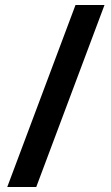

<svg xmlns="http://www.w3.org/2000/svg" viewBox="-20 -741 444 768"><path d="M398 -721 125 7H9L282 -721Z"/></svg>

Font: Noto Sans Lao Looped UI ExCd Bold
Style: Bold
Weight: 700
Width: 2
Designer: Mark Frömberg, Ben Mitchell
Foundry: The Fontpad Ltd
Version: Version 1.001